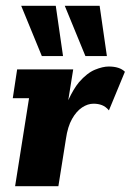

<svg xmlns="http://www.w3.org/2000/svg" viewBox="-20 -641 450 661"><path d="M32 0 80 -303H24L39 -402H232L215 -296Q233 -335 252 -358Q280 -390 307 -401Q334 -412 354 -412Q392 -412 410 -394L355 -261Q344 -274 331 -279Q318 -284 302 -284Q282 -284 262.5 -271Q243 -258 228 -231.5Q213 -205 207 -163L181 0ZM274 -448 203 -621H323L348 -448ZM124 -448 53 -621H172L197 -448Z"/></svg>

Font: Rokkitt SemiBold ExtraBold
Style: Italic
Weight: 800
Italic angle: -9°
Version: Version 3.103